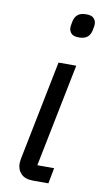

<svg xmlns="http://www.w3.org/2000/svg" viewBox="-85 -780 435 821"><g transform="rotate(10 132.0 -370.0)"><path d="M206 -637Q183 -637 173.5 -647.5Q164 -658 164 -672Q164 -675 164.5 -680.5Q165 -686 168 -700Q172 -719 184.5 -729.5Q197 -740 222 -740Q245 -740 254.5 -729.5Q264 -719 264 -705Q264 -702 263.5 -696.5Q263 -691 260 -677Q256 -658 243.5 -647.5Q231 -637 206 -637ZM187 0H121Q86 0 68.5 -17.5Q51 -35 51 -63Q51 -68 52 -74Q53 -80 54 -87L140 -516H217L127 -68H200Z"/></g></svg>

Font: IBM Plex Sans
Style: Italic
Weight: 400
Italic angle: -11.31°
Designer: Mike Abbink, Paul van der Laan, Pieter van Rosmalen
Foundry: Bold Monday
Version: Version 3.201